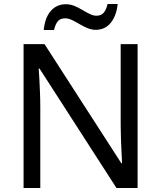

<svg xmlns="http://www.w3.org/2000/svg" viewBox="-20 -933 800 953"><path d="M663 0H558L176 -593H172Q174 -570 175.5 -538.5Q177 -507 178.5 -471.5Q180 -436 180 -399V0H97V-714H201L582 -123H586Q585 -139 583.5 -171Q582 -203 580.5 -241Q579 -279 579 -311V-714H663ZM197 -784Q200 -814 208.5 -837.5Q217 -861 231 -877.5Q245 -894 264 -903Q283 -912 307 -912Q329 -912 349.5 -903.5Q370 -895 389 -883.5Q408 -872 425.5 -863.5Q443 -855 459 -855Q482 -855 494.5 -869.5Q507 -884 514 -913H564Q558 -855 530 -820Q502 -785 455 -785Q434 -785 414 -793.5Q394 -802 374.5 -813.5Q355 -825 337.5 -833.5Q320 -842 303 -842Q279 -842 267 -827.5Q255 -813 248 -784Z"/></svg>

Font: Noto Sans Ambassadori
Style: Regular
Weight: 400
Designer: Monotype Design Team
Foundry: Monotype Imaging Inc.
Version: Version 2.013